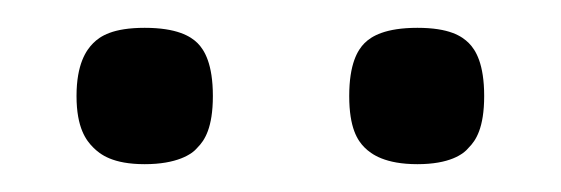

<svg xmlns="http://www.w3.org/2000/svg" viewBox="-20 -668 403 138"><path d="M35 -599C35 -576 42 -567 47 -562C52 -557 61 -550 84 -550C107 -550 118 -557 122 -562C127 -567 133 -576 133 -599C133 -622 127 -632 122 -637C117 -642 107 -648 84 -648C61 -648 52 -642 47 -637C42 -632 35 -622 35 -599ZM231 -599C231 -576 237 -567 242 -562C247 -557 257 -550 280 -550C303 -550 313 -557 317 -562C322 -567 328 -576 328 -599C328 -622 322 -632 317 -637C312 -642 303 -648 280 -648C257 -648 247 -642 242 -637C237 -632 231 -622 231 -599Z"/></svg>

Font: FoglihtenNo04
Style: Regular
Weight: 500
Designer: gluk (gluksza@wp.pl)
Foundry: gluk (gluksza@wp.pl)
Version: Version 0.70